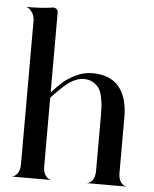

<svg xmlns="http://www.w3.org/2000/svg" viewBox="-55 -846 714 893"><g transform="rotate(5 301.5 -400.0)"><path d="M531.2 -60.5Q531.2 -31.2 543.9 -15.6Q556.6 0 572.3 0H381.8Q396.5 0 409.2 -15.6Q421.9 -31.2 421.9 -60.5V-305.7V-320.3Q421.9 -344.7 420.9 -361.3Q419.9 -377.9 415 -402.8Q410.2 -427.7 400.9 -442.9Q391.6 -458 373 -469.7Q354.5 -481.4 328.1 -481.4Q300.8 -481.4 269.5 -462.9Q238.3 -444.3 179.7 -380.9V-60.5Q179.7 -31.2 192.4 -15.6Q205.1 0 219.7 0H30.3Q45.9 0 58.6 -15.6Q71.3 -31.2 71.3 -60.5V-732.4Q71.3 -753.9 58.1 -772Q44.9 -790 30.3 -792H44.9Q108.4 -792 156.2 -799.8H159.2Q167 -799.8 173.3 -793.9Q179.7 -788.1 179.7 -780.3V-405.3Q209 -437.5 230.5 -456.5Q252 -475.6 289.1 -493.7Q326.2 -511.7 365.2 -511.7Q448.2 -511.7 489.7 -462.4Q531.2 -413.1 531.2 -320.3Z"/></g></svg>

Font: Olivea
Style: LigaturesFont
Weight: 400
Designer: Achmad Aprilia Pratama
Version: Version 001.000